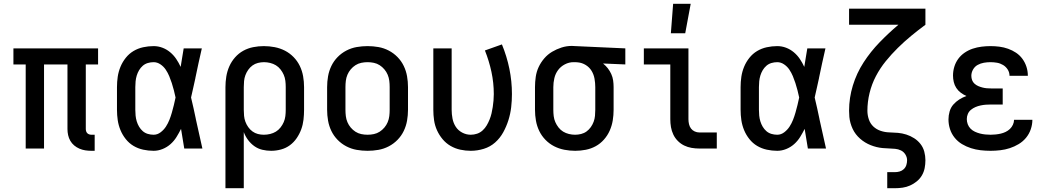

<svg xmlns="http://www.w3.org/2000/svg" viewBox="-20 -786 5540 1016"><path d="M481 12H464Q447 12 431 9.5Q415 7 400 0.5Q385 -6 372.5 -16.5Q360 -27 352 -41Q344 -55 340.5 -71Q337 -87 337 -103V-445H213V0H116V-445H51V-530H499V-445H434V-103Q434 -97 436 -91Q438 -85 442 -81Q446 -77 452 -75Q458 -73 464 -73H481Z M793 12Q765 12 737.5 6Q710 0 686.5 -14Q663 -28 645.5 -50Q628 -72 617.5 -97.5Q607 -123 603 -150Q599 -177 599 -205V-325Q599 -353 603 -380Q607 -407 617.5 -432.5Q628 -458 645.5 -480Q663 -502 686.5 -516Q710 -530 737.5 -536Q765 -542 793 -542Q817 -542 839.5 -533.5Q862 -525 880.5 -509.5Q899 -494 912.5 -474Q926 -454 936 -432Q940 -457 944 -481.5Q948 -506 952 -530H1048Q1039 -491 1030.5 -452Q1022 -413 1014 -374V-373Q1008 -347 1002.5 -321Q997 -295 991 -270Q998 -242 1004 -214Q1010 -186 1016 -158V-157Q1025 -118 1033.5 -78.5Q1042 -39 1051 0H955Q951 -26 946.5 -52Q942 -78 938 -104Q927 -82 914 -61Q901 -40 882.5 -23.5Q864 -7 840.5 2.5Q817 12 793 12ZM793 -73Q813 -73 830 -86Q847 -99 858 -116Q869 -133 876.5 -152Q884 -171 889.5 -190.5Q895 -210 900 -230Q905 -250 909 -270Q905 -289 900 -308.5Q895 -328 889 -346.5Q883 -365 875.5 -383Q868 -401 857 -417.5Q846 -434 829 -445.5Q812 -457 793 -457Q777 -457 762 -452.5Q747 -448 735.5 -438Q724 -428 716 -414.5Q708 -401 703.5 -386Q699 -371 697.5 -355.5Q696 -340 696 -325V-205Q696 -190 697.5 -174.5Q699 -159 703.5 -144Q708 -129 716 -115.5Q724 -102 735.5 -92Q747 -82 762 -77.5Q777 -73 793 -73Z M1173 210V-325Q1173 -353 1177.5 -381Q1182 -409 1193.5 -435Q1205 -461 1224 -482.5Q1243 -504 1267.5 -517.5Q1292 -531 1320 -536.5Q1348 -542 1376 -542Q1405 -542 1433.5 -536.5Q1462 -531 1487.5 -518Q1513 -505 1533.5 -484Q1554 -463 1566.5 -437Q1579 -411 1584 -382.5Q1589 -354 1589 -325V-205Q1589 -179 1586 -152.5Q1583 -126 1574 -101.5Q1565 -77 1550 -55Q1535 -33 1514 -17.5Q1493 -2 1467 5Q1441 12 1415 12Q1391 12 1368 6.5Q1345 1 1326 -12.5Q1307 -26 1292.5 -45.5Q1278 -65 1270 -87V210ZM1376 -73Q1393 -73 1409.5 -77Q1426 -81 1440 -89.5Q1454 -98 1464.5 -111.5Q1475 -125 1481.5 -140Q1488 -155 1490 -171.5Q1492 -188 1492 -205V-325Q1492 -342 1490 -358.5Q1488 -375 1481.5 -390Q1475 -405 1464.5 -418.5Q1454 -432 1440 -440.5Q1426 -449 1409.5 -453Q1393 -457 1377 -457Q1361 -457 1345 -453Q1329 -449 1316 -439.5Q1303 -430 1293.5 -416.5Q1284 -403 1278.5 -388Q1273 -373 1271.5 -357Q1270 -341 1270 -325V-205Q1270 -189 1271.5 -173Q1273 -157 1278.5 -142Q1284 -127 1293.5 -113.5Q1303 -100 1316 -90.5Q1329 -81 1344.5 -77Q1360 -73 1376 -73Z M1925 12Q1896 12 1867.5 7Q1839 2 1813 -11.5Q1787 -25 1766.5 -46Q1746 -67 1733.5 -93Q1721 -119 1716 -147.5Q1711 -176 1711 -205V-325Q1711 -354 1716 -382.5Q1721 -411 1733.5 -437Q1746 -463 1766.5 -484Q1787 -505 1813 -518.5Q1839 -532 1867.5 -537Q1896 -542 1925 -542Q1954 -542 1982.5 -537Q2011 -532 2037 -518.5Q2063 -505 2083.5 -484Q2104 -463 2116.5 -437Q2129 -411 2134 -382.5Q2139 -354 2139 -325V-205Q2139 -176 2134 -147.5Q2129 -119 2116.5 -93Q2104 -67 2083.5 -46Q2063 -25 2037 -11.5Q2011 2 1982.5 7Q1954 12 1925 12ZM1925 -73Q1942 -73 1958.5 -76.5Q1975 -80 1989 -89Q2003 -98 2014 -111Q2025 -124 2031.5 -139.5Q2038 -155 2040 -171.5Q2042 -188 2042 -205V-325Q2042 -342 2040 -358.5Q2038 -375 2031.5 -390.5Q2025 -406 2014 -419Q2003 -432 1989 -441Q1975 -450 1958.5 -453.5Q1942 -457 1925 -457Q1908 -457 1891.5 -453.5Q1875 -450 1861 -441Q1847 -432 1836 -419Q1825 -406 1818.5 -390.5Q1812 -375 1810 -358.5Q1808 -342 1808 -325V-205Q1808 -188 1810 -171.5Q1812 -155 1818.5 -139.5Q1825 -124 1836 -111Q1847 -98 1861 -89Q1875 -80 1891.5 -76.5Q1908 -73 1925 -73Z M2471 12Q2443 12 2415.5 6Q2388 0 2364 -14Q2340 -28 2322 -49.5Q2304 -71 2292.5 -96.5Q2281 -122 2277 -149.5Q2273 -177 2273 -205V-530H2370V-205Q2370 -182 2374.5 -158.5Q2379 -135 2391.5 -115.5Q2404 -96 2425.5 -84.5Q2447 -73 2471 -73Q2488 -73 2504.5 -78.5Q2521 -84 2534 -96Q2547 -108 2555.5 -122.5Q2564 -137 2570.5 -153Q2577 -169 2581 -186Q2585 -203 2587.5 -220Q2590 -237 2591.5 -254Q2593 -271 2593 -288Q2593 -348 2580.5 -406Q2568 -464 2546 -519L2636 -551Q2662 -488 2675.5 -422Q2689 -356 2689 -288Q2689 -253 2685 -218.5Q2681 -184 2670.5 -150.5Q2660 -117 2643 -86Q2626 -55 2600 -32Q2574 -9 2540 1.5Q2506 12 2471 12Z M3024 12Q2995 12 2966.5 6.5Q2938 1 2912.5 -12Q2887 -25 2866.5 -46Q2846 -67 2833.5 -93Q2821 -119 2816 -147.5Q2811 -176 2811 -205V-325Q2811 -352 2815 -379.5Q2819 -407 2830.5 -431.5Q2842 -456 2860 -477Q2878 -498 2901.5 -512Q2925 -526 2951.5 -534.5Q2978 -543 3006 -543Q3010 -543 3015 -542.5Q3020 -542 3025 -542L3289 -530V-445L3171 -450Q3185 -439 3196 -425Q3207 -411 3214.5 -394.5Q3222 -378 3224.5 -360.5Q3227 -343 3227 -325V-205Q3227 -177 3222.5 -149Q3218 -121 3206.5 -95Q3195 -69 3176 -47.5Q3157 -26 3132.5 -12.5Q3108 1 3080 6.5Q3052 12 3024 12ZM3023 -73Q3039 -73 3055 -77Q3071 -81 3084 -90.5Q3097 -100 3106.5 -113.5Q3116 -127 3121.5 -142Q3127 -157 3128.5 -173Q3130 -189 3130 -205V-325Q3130 -347 3126 -369.5Q3122 -392 3110.5 -411Q3099 -430 3079.5 -442Q3060 -454 3038 -456L3025 -457H3015Q2991 -457 2969 -445.5Q2947 -434 2933 -415Q2919 -396 2913.5 -372.5Q2908 -349 2908 -325V-205Q2908 -188 2910 -171.5Q2912 -155 2918.5 -140Q2925 -125 2935.5 -111.5Q2946 -98 2960 -89.5Q2974 -81 2990.5 -77Q3007 -73 3023 -73Z M3773 0H3681Q3660 0 3639.5 -3.5Q3619 -7 3600.5 -16Q3582 -25 3567 -40Q3552 -55 3543 -74Q3534 -93 3530.5 -113.5Q3527 -134 3527 -155V-445H3387V-530H3623V-155Q3623 -142 3626 -129Q3629 -116 3636.5 -106Q3644 -96 3656 -90.5Q3668 -85 3681 -85H3773Z M3530 -610 3542 -766H3635L3606 -610Z M4093 12Q4065 12 4037.5 6Q4010 0 3986.5 -14Q3963 -28 3945.5 -50Q3928 -72 3917.5 -97.5Q3907 -123 3903 -150Q3899 -177 3899 -205V-325Q3899 -353 3903 -380Q3907 -407 3917.5 -432.5Q3928 -458 3945.5 -480Q3963 -502 3986.5 -516Q4010 -530 4037.5 -536Q4065 -542 4093 -542Q4117 -542 4139.5 -533.5Q4162 -525 4180.5 -509.5Q4199 -494 4212.5 -474Q4226 -454 4236 -432Q4240 -457 4244 -481.5Q4248 -506 4252 -530H4348Q4339 -491 4330.5 -452Q4322 -413 4314 -374V-373Q4308 -347 4302.5 -321Q4297 -295 4291 -270Q4298 -242 4304 -214Q4310 -186 4316 -158V-157Q4325 -118 4333.5 -78.5Q4342 -39 4351 0H4255Q4251 -26 4246.5 -52Q4242 -78 4238 -104Q4227 -82 4214 -61Q4201 -40 4182.5 -23.5Q4164 -7 4140.5 2.5Q4117 12 4093 12ZM4093 -73Q4113 -73 4130 -86Q4147 -99 4158 -116Q4169 -133 4176.5 -152Q4184 -171 4189.5 -190.5Q4195 -210 4200 -230Q4205 -250 4209 -270Q4205 -289 4200 -308.5Q4195 -328 4189 -346.5Q4183 -365 4175.5 -383Q4168 -401 4157 -417.5Q4146 -434 4129 -445.5Q4112 -457 4093 -457Q4077 -457 4062 -452.5Q4047 -448 4035.5 -438Q4024 -428 4016 -414.5Q4008 -401 4003.5 -386Q3999 -371 3997.5 -355.5Q3996 -340 3996 -325V-205Q3996 -190 3997.5 -174.5Q3999 -159 4003.5 -144Q4008 -129 4016 -115.5Q4024 -102 4035.5 -92Q4047 -82 4062 -77.5Q4077 -73 4093 -73Z M4675 210V125H4715Q4728 125 4740.5 121.5Q4753 118 4762.5 109Q4772 100 4776 87.5Q4780 75 4780 62Q4780 46 4771 31.5Q4762 17 4747.5 10Q4733 3 4716.5 1.5Q4700 0 4683.5 -0.5Q4667 -1 4650.5 -2.5Q4634 -4 4618 -8Q4602 -12 4587 -18Q4572 -24 4558 -32.5Q4544 -41 4531.5 -52Q4519 -63 4509 -76Q4499 -89 4492 -104Q4485 -119 4480.5 -135Q4476 -151 4474.5 -167Q4473 -183 4473 -200Q4473 -268 4493 -333.5Q4513 -399 4550 -456Q4587 -513 4634.5 -562Q4682 -611 4734 -655H4473V-740H4877V-655Q4839 -627 4802 -596.5Q4765 -566 4731 -532.5Q4697 -499 4667 -462Q4637 -425 4615 -383Q4593 -341 4581.5 -294Q4570 -247 4570 -200Q4570 -177 4577.5 -154.5Q4585 -132 4601.5 -116.5Q4618 -101 4640.5 -93.5Q4663 -86 4686 -85.5Q4709 -85 4731.5 -83Q4754 -81 4776 -74Q4798 -67 4817.5 -54.5Q4837 -42 4851 -24Q4865 -6 4871 16.5Q4877 39 4877 62Q4877 83 4873 103.5Q4869 124 4858.5 142Q4848 160 4831.5 173.5Q4815 187 4796 195.5Q4777 204 4756.5 207Q4736 210 4715 210Z M5222 12Q5195 12 5169 9Q5143 6 5118 -2Q5093 -10 5070.5 -23.5Q5048 -37 5031.5 -57.5Q5015 -78 5007 -103Q4999 -128 4999 -154Q4999 -175 5005 -196Q5011 -217 5024.5 -232.5Q5038 -248 5056 -259.5Q5074 -271 5094 -278Q5078 -285 5064 -295.5Q5050 -306 5040.5 -320.5Q5031 -335 5027 -352Q5023 -369 5023 -386Q5023 -410 5030 -433Q5037 -456 5051 -475Q5065 -494 5085 -507.5Q5105 -521 5127.5 -528.5Q5150 -536 5174 -539Q5198 -542 5221 -542Q5245 -542 5268.5 -539Q5292 -536 5314.5 -528Q5337 -520 5356.5 -507Q5376 -494 5390 -475Q5404 -456 5411.5 -433Q5419 -410 5419 -386V-385H5322Q5322 -403 5312.5 -418Q5303 -433 5288 -442Q5273 -451 5256 -454Q5239 -457 5221 -457Q5204 -457 5186.5 -454Q5169 -451 5153.5 -442.5Q5138 -434 5129 -418Q5120 -402 5120 -385Q5120 -373 5124 -362Q5128 -351 5137 -343Q5146 -335 5156.5 -330.5Q5167 -326 5178.5 -323Q5190 -320 5201.5 -319Q5213 -318 5225 -318H5286V-233H5225Q5211 -233 5197 -232Q5183 -231 5169 -228Q5155 -225 5142 -219.5Q5129 -214 5118 -205Q5107 -196 5101.5 -183Q5096 -170 5096 -156Q5096 -142 5101 -128.5Q5106 -115 5116 -105Q5126 -95 5139 -89Q5152 -83 5165.5 -79.5Q5179 -76 5193.5 -74.5Q5208 -73 5222 -73Q5235 -73 5249 -74.5Q5263 -76 5276 -79Q5289 -82 5301.5 -88Q5314 -94 5324 -103.5Q5334 -113 5340 -126Q5346 -139 5346 -152H5443Q5443 -127 5434.5 -102Q5426 -77 5409.5 -57Q5393 -37 5370.5 -23.5Q5348 -10 5323.5 -2Q5299 6 5273 9Q5247 12 5222 12Z"/></svg>

Font: Lode Dark Term
Style: Bold
Weight: 700
Monospace: yes
Designer: Belleve Invis
Foundry: Belleve Invis
Version: Version 29.2.0